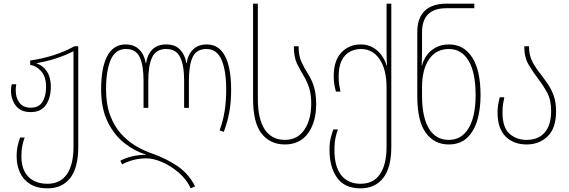

<svg xmlns="http://www.w3.org/2000/svg" viewBox="-20 -780 3110 1050"><path d="M240 250Q182 250 144.5 226.5Q107 203 89 163.5Q71 124 71 75Q71 41 77.5 14Q84 -13 90 -28H115Q108 -11 102.5 15Q97 41 97 75Q97 148 135 186.5Q173 225 240 225Q310 225 346 172.5Q382 120 382 22V-500Q339 -478 287.5 -461Q236 -444 181 -435V-433Q216 -421 237 -388.5Q258 -356 258 -306Q258 -245 231 -206Q204 -167 148 -167Q93 -167 66.5 -202Q40 -237 40 -285Q40 -302 44 -319H69Q66 -304 66 -285Q66 -245 86.5 -218Q107 -191 148 -191Q192 -191 212 -222.5Q232 -254 232 -306Q232 -359 206 -389.5Q180 -420 145 -425V-449Q213 -459 274 -478.5Q335 -498 387 -527H408V23Q408 137 364 193.5Q320 250 240 250Z M1023 250Q1001 202 958.5 165Q916 128 868 107Q820 86 780 86Q742 86 707 95.5Q672 105 648 119L638 99Q665 84 703 75Q741 66 779 67V66Q715 46 659 1.5Q603 -43 568 -115.5Q533 -188 533 -292Q533 -410 566.5 -473.5Q600 -537 667 -537Q714 -537 742 -508.5Q770 -480 777 -435H779Q785 -480 812.5 -508.5Q840 -537 889 -537Q938 -537 965 -508.5Q992 -480 999 -435H1001Q1007 -480 1035 -508.5Q1063 -537 1111 -537Q1177 -537 1210.5 -473.5Q1244 -410 1244 -290Q1244 -221 1234 -167Q1224 -113 1204 -59L1181 -67Q1200 -119 1208.5 -172.5Q1217 -226 1217 -290Q1217 -394 1191.5 -453Q1166 -512 1109 -512Q1054 -512 1033.5 -467.5Q1013 -423 1013 -338V-190H987V-338Q987 -423 965 -467.5Q943 -512 889 -512Q834 -512 812.5 -467.5Q791 -423 791 -338V-190H765V-338Q765 -423 744 -467.5Q723 -512 669 -512Q611 -512 585.5 -453Q560 -394 560 -292Q560 -210 582 -150.5Q604 -91 640.5 -50Q677 -9 721.5 17.5Q766 44 813 60Q889 87 950 128Q1011 169 1047 239Z M1538 10Q1458 10 1411 -49Q1364 -108 1364 -239V-760H1390V-240Q1390 -129 1428 -72Q1466 -15 1538 -15Q1607 -15 1644.5 -70.5Q1682 -126 1682 -213Q1682 -262 1671.5 -296.5Q1661 -331 1642 -363Q1621 -397 1604 -432.5Q1587 -468 1587 -527H1613Q1613 -475 1628.5 -441.5Q1644 -408 1665 -375Q1686 -342 1697.5 -303.5Q1709 -265 1709 -211Q1709 -112 1664.5 -51Q1620 10 1538 10Z M1952 250Q1864 250 1823 191.5Q1782 133 1782 41Q1782 -1 1789.5 -29Q1797 -57 1803 -72H1828Q1821 -55 1815 -27.5Q1809 0 1809 41Q1809 132 1846.5 178.5Q1884 225 1952 225Q2022 225 2058 172.5Q2094 120 2094 22V-302Q2094 -400 2056 -456Q2018 -512 1954 -512Q1922 -512 1894 -497.5Q1866 -483 1849 -450Q1832 -417 1832 -362Q1832 -337 1835 -316.5Q1838 -296 1842 -279H1817Q1812 -297 1808.5 -318Q1805 -339 1805 -362Q1805 -449 1847 -493Q1889 -537 1953 -537Q1990 -537 2019 -520.5Q2048 -504 2067 -477.5Q2086 -451 2094 -422H2096Q2095 -442 2094.5 -464.5Q2094 -487 2094 -505V-760H2120V23Q2120 137 2075.5 193.5Q2031 250 1952 250Z M2434 10Q2355 10 2308.5 -54Q2262 -118 2262 -255V-604Q2262 -682 2303 -721Q2344 -760 2421 -760H2574V-735H2421Q2288 -735 2288 -603V-505Q2288 -487 2287.5 -464.5Q2287 -442 2286 -422H2288Q2295 -451 2314 -477.5Q2333 -504 2363.5 -520.5Q2394 -537 2436 -537Q2516 -537 2562 -466.5Q2608 -396 2608 -259Q2608 -182 2590 -121.5Q2572 -61 2533.5 -25.5Q2495 10 2434 10ZM2434 -15Q2505 -15 2543 -79.5Q2581 -144 2581 -259Q2581 -384 2542.5 -448Q2504 -512 2435 -512Q2365 -512 2326.5 -456Q2288 -400 2288 -302V-256Q2288 -140 2325.5 -77.5Q2363 -15 2434 -15Z M2860 10Q2788 10 2744.5 -34Q2701 -78 2701 -165Q2701 -188 2704.5 -209Q2708 -230 2713 -248H2738Q2734 -231 2731 -210.5Q2728 -190 2728 -165Q2728 -83 2766 -49Q2804 -15 2860 -15Q2924 -15 2959 -55.5Q2994 -96 2994 -174Q2994 -234 2972 -274Q2950 -314 2923 -349Q2895 -386 2871 -426Q2847 -466 2847 -527H2873Q2873 -477 2892 -441.5Q2911 -406 2937 -374Q2957 -348 2976.5 -319.5Q2996 -291 3008.5 -255.5Q3021 -220 3021 -171Q3021 -79 2975 -34.5Q2929 10 2860 10Z"/></svg>

Font: Noto Sans Georgian Condensed Thin
Style: Regular
Weight: 100
Width: 3
Designer: Monotype Design Team, Akaki Razmadze
Foundry: Google LLC
Version: Version 2.005; ttfautohint (v1.8.4.7-5d5b)